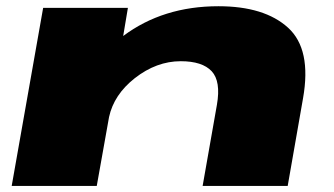

<svg xmlns="http://www.w3.org/2000/svg" viewBox="-20 -612 1100 632"><path d="M18.5 0 122 -586H401L385.5 -493.5Q516.5 -591.5 699 -591.5Q850.5 -591.5 928.2 -520.8Q1006 -450 977.5 -288.5L927 0H647L694 -267Q707.5 -344.5 676.8 -377.5Q646 -410.5 575 -410.5Q495 -410.5 423.5 -354.5Q355 -300.5 339 -227L298.5 0Z"/></svg>

Font: Anybody UltraExpanded Black
Style: Italic
Weight: 900
Width: 9
Italic angle: -10°
Designer: Tyler Finck
Foundry: Etcetera Type Company
Version: Version 1.010; ttfautohint (v1.8.3) -l 8 -r 50 -G 200 -x 14 